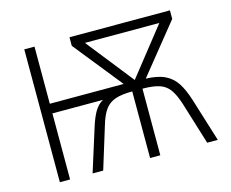

<svg xmlns="http://www.w3.org/2000/svg" viewBox="-100 -856 1200 997"><g transform="rotate(-15 500.0 -357.0)"><path d="M105 0V-714H160V-407H557L348 -668V-714H888V-668L675 -404Q739 -402 778 -383Q817 -364 840.5 -327Q864 -290 882 -232L954 0H897L827 -227Q810 -280 789.5 -308Q769 -336 735 -347Q701 -358 645 -358V0H590V-358Q534 -358 499.5 -346.5Q465 -335 444 -306.5Q423 -278 408 -227L338 0H281L355 -235Q370 -282 387.5 -311Q405 -340 432 -355H160V0ZM618 -412 818 -665H418Z"/></g></svg>

Font: Noto Sans Mono ExtraCondensed Light
Style: Regular
Weight: 300
Width: 2
Designer: Monotype Design Team
Foundry: Monotype Imaging Inc.
Version: Version 2.014; ttfautohint (v1.8.4.7-5d5b)